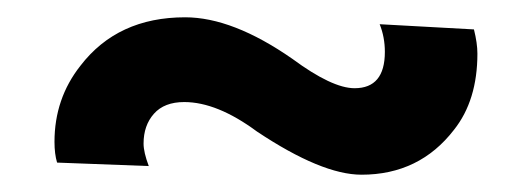

<svg xmlns="http://www.w3.org/2000/svg" viewBox="-20 -360 615 222"><path d="M152 -168 46 -172Q43 -182 43 -196Q43 -246 73 -284Q116 -340 194 -340Q249 -340 318 -292Q364 -258 390 -258Q425 -258 425 -300Q425 -317 419 -332L528 -326Q532 -310 532 -298Q532 -244 505 -210Q465 -158 398 -158Q352 -158 277 -208Q231 -242 193 -242Q170 -242 158 -228.5Q146 -215 146 -194Q146 -184 152 -168Z"/></svg>

Font: Renner*
Style: Semi
Weight: 600
Version: Version 003.000 ; ttfautohint (v0.97) -l 8 -r 50 -G 200 -x 1